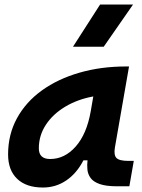

<svg xmlns="http://www.w3.org/2000/svg" viewBox="-20 -815 626 845"><path d="M168.9 10.3Q95.7 10.3 55.7 -27.8Q15.6 -65.9 15.6 -135.3Q15.6 -223.1 54.7 -294.7Q93.8 -366.2 164.3 -417Q234.9 -467.8 329.6 -495.1Q424.3 -522.5 535.6 -522.5H547.9L485.8 -166.5Q480 -132.3 492.7 -119.6Q505.4 -106.9 545.4 -106.9H568.8L549.3 4.9H496.1Q446.3 4.9 418.5 -5.1Q390.6 -15.1 378.7 -31.7Q366.7 -48.3 364.7 -68.6Q362.8 -88.9 365.2 -109.4H347.2Q317.4 -51.8 271.5 -20.8Q225.6 10.3 168.9 10.3ZM200.7 -115.2Q264.6 -115.2 313.2 -170.2Q361.8 -225.1 379.4 -325.7L390.6 -390.6Q321.3 -377.9 267.1 -345.5Q212.9 -313 181.9 -265.9Q150.9 -218.8 150.9 -162.1Q150.9 -115.2 200.7 -115.2ZM301.3 -609.4 420.4 -794.9H565.4L436.5 -609.4Z"/></svg>

Font: Cascadia Code PL
Style: Bold Italic
Weight: 700
Italic angle: -10°
Monospace: yes
Designer: Aaron Bell
Foundry: Saja Typeworks
Version: Version 2404.023; ttfautohint (v1.8.4)